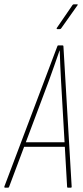

<svg xmlns="http://www.w3.org/2000/svg" viewBox="-45 -864 383 884"><path d="M-22 0Q-26 0 -25 -5L219 -651Q220 -655 223 -655H243Q247 -655 247 -651L285 -4Q285 0 282 0H267Q264 0 264 -4L236 -493Q234 -529 232.5 -563Q231 -597 230 -631H229Q217 -597 205 -562Q193 -527 180 -492L-3 -4Q-4 0 -8 0ZM60 -188 69 -209H255L258 -188ZM219 -730Q217 -730 216 -731.5Q215 -733 217 -736L289 -841Q291 -844 295 -844H310Q312 -844 313 -843Q314 -842 312 -840L237 -734Q235 -730 230 -730Z"/></svg>

Font: Sofia Sans Extra Condensed Thin
Style: Italic
Weight: 250
Italic angle: -9°
Version: Version 4.100